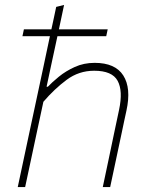

<svg xmlns="http://www.w3.org/2000/svg" viewBox="-20 -759 609 779"><path d="M52 0Q64 -56.5 75.2 -108.8Q86.5 -161 99 -220.5L157.5 -494Q164 -524.5 170.2 -554Q176.5 -583.5 182.5 -612H71L77 -640H188.5Q193.5 -663.5 198.5 -686.2Q203.5 -709 208 -731L240 -739Q229 -688.5 219 -640H417L411 -612H213Q200.5 -555.5 187.5 -494L169 -407H174Q191 -425 218.8 -447.8Q246.5 -470.5 283.2 -487.2Q320 -504 364 -504Q447.5 -504 480.2 -452.8Q513 -401.5 493 -310Q488.5 -289.5 484.2 -269.5Q480 -249.5 474 -221Q461 -159.5 450 -108Q439 -56.5 427 0H397Q409 -57 420 -108.8Q431 -160.5 443.5 -221L463 -313Q479.5 -390.5 457.2 -431.2Q435 -472 362 -472Q300 -472 250.5 -435.2Q201 -398.5 156 -346L129 -220Q116.5 -160.5 105.2 -108.5Q94 -56.5 82 0Z"/></svg>

Font: Commissioner Thin
Style: Italic
Weight: 100
Italic angle: -12°
Designer: Kostas Bartsokas
Foundry: Kostas Bartsokas
Version: Version 1.000; ttfautohint (v1.8.3)